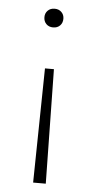

<svg xmlns="http://www.w3.org/2000/svg" viewBox="-50 -499 363 726"><g transform="rotate(5 131.5 -136.0)"><path d="M145 -239 152 195H104L111 -239ZM128 -467Q144 -467 154 -457Q164 -447 164 -432Q164 -416 154 -406Q144 -396 128 -396Q112 -396 102 -406Q92 -416 92 -432Q92 -447 102 -457Q112 -467 128 -467Z"/></g></svg>

Font: Ysabeau Infant ExtraLight
Style: Regular
Weight: 250
Designer: Christian Thalmann (Catharsis Fonts)
Version: Version 2.001;gftools[0.9.30]; featfreeze: ss01,ss02,lnum